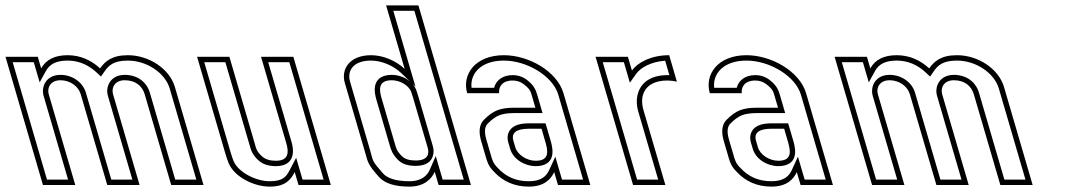

<svg xmlns="http://www.w3.org/2000/svg" viewBox="-116 -687 4045 713"><path d="M135.1 -482C87.6 -482 54.9 -465.7 36.9 -433L24.4 -476H-95.6L43.5 0H163.5L65 -337C58 -361 71.4 -389 108.6 -389C143.7 -389 174.8 -367.5 183.8 -337L282.3 0H402.3L303.8 -337C296.7 -361 310.1 -389 347.3 -389C385.2 -389 411.7 -369.5 421.3 -337L519.8 0H639.8L533.4 -364C513.5 -431.9 436.9 -482 358.9 -482C299.2 -482 273.8 -459 255.7 -433C223.5 -463 182.9 -482 135.1 -482ZM135.1 -462C177.3 -462 212.9 -445.5 242.1 -418.4L258.9 -402.7L272.1 -421.6C287.7 -444 305.4 -462 358.9 -462C429.3 -462 497.4 -415.8 514.2 -358.4L613.1 -20H534.8L440.5 -342.6C428.4 -383.8 392.8 -409 347.3 -409C339.6 -409 332.3 -408.1 325.6 -406.2C289 -395.9 276.1 -360.2 284.6 -331.4L375.6 -20H297.3L203 -342.6C191.2 -382.9 151.4 -409 108.6 -409C100.8 -409 93.6 -408.1 86.8 -406.2C50.3 -395.9 37.4 -360.2 45.8 -331.4L136.8 -20H58.5L-68.9 -456H9.4L31.3 -381.1L54.5 -423.4C68.2 -448.4 92.2 -462 135.1 -462Z M978.5 -48 992.5 0H1112.5L973.4 -476H853.4L947.5 -154C956.3 -124 957.9 -90 908.7 -90C887 -90 870.4 -95 858.7 -105C836 -124.4 834.7 -137.9 830 -154L735.9 -476H615.9L720.5 -118C725.4 -101.3 729.7 -88.7 733.5 -80C755.7 -29.1 827.2 6 885.5 6C944.8 6 963.8 -20.1 978.5 -48ZM960.8 -57.3C947.7 -32.3 936.9 -14 885.5 -14C833.3 -14 769.5 -47.5 751.8 -88C748.6 -95.3 744.5 -107.4 739.7 -123.6L642.5 -456H720.9L810.8 -148.4C814.9 -134.3 819.4 -112.4 845.7 -89.8C862.2 -75.7 884.2 -70 908.7 -70C917.9 -70 926.3 -71 933.9 -73.2C981.3 -86.8 973.8 -135.4 966.7 -159.6L880 -456H958.4L1085.8 -20H1007.5L983.8 -101.1Z M1261.9 -482C1182 -482 1149.6 -430 1164.5 -379L1239.6 -122C1250.8 -83.8 1248.6 -77.8 1291.6 -29.5C1312.7 -5.8 1350.4 6 1404.5 6C1459.8 6 1487.1 -23.1 1498.4 -49L1512.8 0H1632.8L1437.8 -667H1317.8L1386.8 -431C1356 -460.2 1308.5 -482 1261.9 -482ZM1411.4 -344.5C1413.9 -337.5 1416.1 -330.7 1418 -324L1472.1 -139C1479.5 -113.9 1471.7 -91 1427.4 -91C1404.1 -91 1387.1 -96.3 1376.5 -107C1356.2 -127.4 1355 -137.6 1350.5 -153L1300.5 -324C1291.6 -354.7 1288.4 -389 1339 -389C1367.3 -389 1401.8 -371.8 1411.4 -344.5ZM1261.9 -462C1302.4 -462 1345.8 -442.3 1373 -416.5L1426.8 -365.4L1344.5 -647H1422.8L1606.1 -20H1527.8L1502.2 -107.5L1480.1 -57C1471.4 -37.2 1451.7 -14 1404.5 -14C1352.6 -14 1321.8 -25.8 1306.6 -42.8C1263.9 -90.7 1270.4 -87.8 1258.8 -127.6L1183.7 -384.6C1181.9 -390.8 1181 -396.9 1180.9 -402.6C1180.8 -432.1 1202.2 -462 1261.9 -462ZM1430.3 -351.1C1416.7 -389.7 1373.5 -409 1339 -409C1329.8 -409 1321.5 -408.1 1313.9 -406C1265 -392.5 1274.3 -342.5 1281.3 -318.4L1331.3 -147.4C1335.4 -133.5 1339.8 -115.5 1362.3 -92.9C1378.3 -76.8 1401.4 -71 1427.4 -71C1437.9 -71 1447.3 -72.1 1455.7 -74.5C1492.7 -85 1498.8 -119.2 1491.3 -144.6L1437.2 -329.6C1435.2 -336.6 1432.9 -343.8 1430.3 -351.1Z M1942 -48 1956.1 0H2076.1L1976.4 -341C1952.6 -422.2 1847.5 -482 1755.2 -482C1647.8 -482 1598.8 -409.5 1618.9 -341H1737.6C1735 -364.3 1748.8 -388 1787.6 -388C1803.5 -388 1817.3 -383.3 1829.2 -374C1853.4 -355 1854.5 -347.5 1860.2 -328L1872.2 -287H1792.2C1767.2 -287 1746.6 -283.8 1730.6 -277.5C1714.5 -271.2 1698 -259.3 1680.9 -242C1663.9 -224.7 1660.6 -198.3 1670.9 -163L1686.7 -109C1692.2 -90.3 1696.5 -70.7 1717.7 -50C1751.9 -12.7 1795.3 6 1847.8 6C1904.5 6 1929.8 -21.2 1942 -48ZM1850 -209H1895L1908.4 -163C1918.2 -129.4 1927.7 -90 1873.5 -90C1840.3 -90 1805.9 -111.9 1797.6 -140L1790.6 -164C1781.6 -194.9 1802.3 -209 1850 -209ZM1923.8 -56.3C1914.1 -35.1 1896.8 -14 1847.8 -14C1800.3 -14 1763 -30.2 1732.4 -63.5L1732.1 -63.9L1731.7 -64.3C1714.3 -81.3 1711.6 -95 1705.9 -114.6L1690.1 -168.6C1680.7 -200.9 1685.3 -217.9 1695.2 -228C1710.9 -244 1725.4 -254 1737.9 -258.9C1750.7 -263.9 1768.8 -267 1792.2 -267H1898.8L1879.4 -333.6C1873.8 -352.6 1867.8 -369.1 1841.6 -389.7C1826.2 -401.8 1807.5 -408 1787.6 -408C1750.2 -408 1725.7 -388.2 1718.9 -361H1635.1C1634.6 -365.4 1634.5 -367.5 1634.5 -371C1634.3 -416 1671.4 -462 1755.2 -462C1840.9 -462 1936.9 -404.7 1957.2 -335.4L2049.4 -20H1971.1L1946.2 -105.1ZM1850 -229C1834.1 -229 1820.4 -227.7 1808.2 -224.1C1778.4 -215.5 1762.2 -190.1 1771.4 -158.4L1778.4 -134.4C1789.9 -95.2 1833 -70 1873.5 -70C1882.5 -70 1890.7 -70.9 1898.2 -73C1951.7 -87.7 1934.4 -145.4 1927.6 -168.6L1909.9 -229Z M2397.6 -384 2369 -482C2302.2 -482 2252.4 -455.4 2230.7 -425L2215.7 -476H2095.7L2234.9 0H2354.9L2273.3 -279C2257.6 -332.7 2278.5 -388 2362.7 -388C2374.2 -388 2386.7 -386.3 2397.6 -384ZM2369.8 -407.8C2367 -408 2365.1 -408 2362.7 -408C2346.2 -408 2331.4 -406.1 2318.2 -402.3C2253.6 -383.9 2239.4 -323.9 2254.1 -273.4L2328.2 -20H2249.9L2122.4 -456H2200.8L2223 -379.9L2246.9 -413.4C2262.4 -435 2300.6 -457.8 2354.1 -461.5Z M2843 -48 2857.1 0H2977.1L2877.4 -341C2853.6 -422.2 2748.5 -482 2656.2 -482C2548.8 -482 2499.8 -409.5 2519.9 -341H2638.6C2636 -364.3 2649.8 -388 2688.6 -388C2704.5 -388 2718.3 -383.3 2730.2 -374C2754.4 -355 2755.5 -347.5 2761.2 -328L2773.2 -287H2693.2C2668.2 -287 2647.6 -283.8 2631.6 -277.5C2615.5 -271.2 2599 -259.3 2581.9 -242C2564.9 -224.7 2561.6 -198.3 2571.9 -163L2587.7 -109C2593.2 -90.3 2597.5 -70.7 2618.7 -50C2652.9 -12.7 2696.3 6 2748.8 6C2805.5 6 2830.8 -21.2 2843 -48ZM2751 -209H2796L2809.4 -163C2819.2 -129.4 2828.7 -90 2774.5 -90C2741.3 -90 2706.9 -111.9 2698.6 -140L2691.6 -164C2682.6 -194.9 2703.3 -209 2751 -209ZM2824.8 -56.3C2815.1 -35.1 2797.8 -14 2748.8 -14C2701.3 -14 2664 -30.2 2633.4 -63.5L2633.1 -63.9L2632.7 -64.3C2615.3 -81.3 2612.6 -95 2606.9 -114.6L2591.1 -168.6C2581.7 -200.9 2586.3 -217.9 2596.2 -228C2611.9 -244 2626.4 -254 2638.9 -258.9C2651.7 -263.9 2669.8 -267 2693.2 -267H2799.8L2780.4 -333.6C2774.8 -352.6 2768.8 -369.1 2742.6 -389.7C2727.2 -401.8 2708.5 -408 2688.6 -408C2651.2 -408 2626.7 -388.2 2619.9 -361H2536.1C2535.6 -365.4 2535.5 -367.5 2535.5 -371C2535.3 -416 2572.4 -462 2656.2 -462C2741.9 -462 2837.9 -404.7 2858.2 -335.4L2950.4 -20H2872.1L2847.2 -105.1ZM2751 -229C2735.1 -229 2721.4 -227.7 2709.2 -224.1C2679.4 -215.5 2663.2 -190.1 2672.4 -158.4L2679.4 -134.4C2690.9 -95.2 2734 -70 2774.5 -70C2783.5 -70 2791.7 -70.9 2799.2 -73C2852.7 -87.7 2835.4 -145.4 2828.6 -168.6L2810.9 -229Z M3214.1 -482C3166.6 -482 3133.9 -465.7 3115.9 -433L3103.4 -476H2983.4L3122.5 0H3242.5L3144 -337C3137 -361 3150.4 -389 3187.6 -389C3222.7 -389 3253.8 -367.5 3262.8 -337L3361.3 0H3481.3L3382.8 -337C3375.7 -361 3389.1 -389 3426.3 -389C3464.2 -389 3490.7 -369.5 3500.3 -337L3598.8 0H3718.8L3612.4 -364C3592.5 -431.9 3515.9 -482 3437.9 -482C3378.2 -482 3352.8 -459 3334.7 -433C3302.5 -463 3261.9 -482 3214.1 -482ZM3214.1 -462C3256.3 -462 3291.9 -445.5 3321.1 -418.4L3337.9 -402.7L3351.1 -421.6C3366.7 -444 3384.4 -462 3437.9 -462C3508.3 -462 3576.4 -415.8 3593.2 -358.4L3692.1 -20H3613.8L3519.5 -342.6C3507.4 -383.8 3471.8 -409 3426.3 -409C3418.6 -409 3411.3 -408.1 3404.6 -406.2C3368 -395.9 3355.1 -360.2 3363.6 -331.4L3454.6 -20H3376.3L3282 -342.6C3270.2 -382.9 3230.4 -409 3187.6 -409C3179.8 -409 3172.6 -408.1 3165.8 -406.2C3129.3 -395.9 3116.4 -360.2 3124.8 -331.4L3215.8 -20H3137.5L3010.1 -456H3088.4L3110.3 -381.1L3133.5 -423.4C3147.2 -448.4 3171.2 -462 3214.1 -462Z"/></svg>

Font: Din Kursivschrift
Style: BreitLeftGho
Weight: 400
Version: Version 1.089